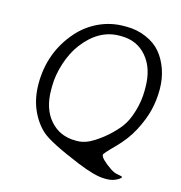

<svg xmlns="http://www.w3.org/2000/svg" viewBox="-116 -798 951 1009"><g transform="rotate(15 359.5 -293.5)"><path d="M151.4 -290V-272Q151.4 -168.5 204.8 -107.7Q258.3 -46.9 343.3 -46.9H352.5Q396 -46.9 442.4 -76.7Q514.2 -122.6 564.5 -186Q592.3 -221.2 609.6 -280Q627 -338.9 627 -393.6V-411.1Q627 -514.2 574.2 -576.7Q521.5 -639.2 434.6 -639.2H425.3Q312.5 -639.2 229 -528.8Q193.8 -481.9 172.6 -416.3Q151.4 -350.6 151.4 -290ZM502 -12.2Q502 7.8 563.5 50.3Q585.4 65.4 607.4 68.1Q629.4 70.8 629.4 75.7Q629.4 80.6 618.2 87.9Q589.8 106.4 554.7 106.4H543Q490.2 106.4 391.1 65.4Q223.1 -3.9 178.5 -43.5Q133.8 -83 106.4 -145.5Q79.1 -208 79.1 -286.1Q79.1 -457 188.5 -581.5Q234.4 -633.8 298.8 -664.1Q363.3 -694.3 436 -694.3H450.2Q505.4 -694.3 555.7 -672.9Q606 -651.4 636.2 -615.7Q666.5 -580.1 684.3 -529.5Q702.1 -479 702.1 -420.2Q702.1 -361.3 688.7 -306.6Q675.3 -252 643.1 -190.2Q610.8 -128.4 556.4 -74Q502 -19.5 502 -12.2Z"/></g></svg>

Font: Averia Libre Light
Style: Italic
Weight: 300
Italic angle: -8.5°
Version: Version 1.002